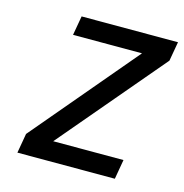

<svg xmlns="http://www.w3.org/2000/svg" viewBox="-87 -629 682 710"><g transform="rotate(15 254.5 -274.0)"><path d="M158 -75H427L414 0H41L54 -75L391 -474H127L140 -548H509L496 -474Z"/></g></svg>

Font: Fz Poppins
Style: Italic
Weight: 400
Italic angle: -10°
Designer: Ninad Kale (Devanagari), Jonny Pinhorn (Latin)
Foundry: Indian Type Foundry
Version: Vit hóa bi Vntype.Com & FontZin.Com